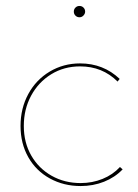

<svg xmlns="http://www.w3.org/2000/svg" viewBox="-20 -622 465 645"><path d="M228 -583Q228 -591 233.5 -596.5Q239 -602 247 -602Q255 -602 260.5 -596.5Q266 -591 266 -583Q266 -576 260.5 -570Q255 -564 247 -564Q239 -564 233.5 -569.5Q228 -575 228 -583ZM49 -199Q49 -258 75 -306Q101 -354 147 -381.5Q193 -409 249 -409Q327 -409 382 -357L375 -348Q324 -399 249 -399Q195 -399 152 -372.5Q109 -346 84.5 -300.5Q60 -255 60 -199Q60 -143 85 -99.5Q110 -56 153.5 -31.5Q197 -7 251 -7Q290 -7 324.5 -21Q359 -35 383 -61L392 -53Q366 -26 329.5 -11.5Q293 3 251 3Q194 3 147.5 -22.5Q101 -48 75 -94Q49 -140 49 -199Z"/></svg>

Font: Ysabeau Infant Hairline
Style: Regular
Weight: 100
Designer: Christian Thalmann (Catharsis Fonts)
Version: Version 0.003